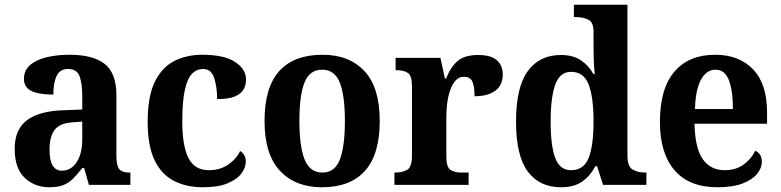

<svg xmlns="http://www.w3.org/2000/svg" viewBox="-20 -780 3295 810"><path d="M188 10Q127 10 84.5 -29.5Q42 -69 42 -153Q42 -234 94 -273Q146 -312 250 -315L327 -318V-374Q327 -426 316 -457.5Q305 -489 267 -489Q232 -489 218.5 -459Q205 -429 205 -381Q143 -381 112 -396.5Q81 -412 81 -447Q81 -483 107 -505.5Q133 -528 176.5 -538.5Q220 -549 274 -549Q372 -549 421.5 -510.5Q471 -472 471 -378V-123Q471 -81 483 -66.5Q495 -52 527 -52H530V0H355L335 -71H327Q306 -44 288 -26Q270 -8 246.5 1Q223 10 188 10ZM241 -60Q280 -60 303.5 -96Q327 -132 327 -191V-267L286 -264Q231 -260 210 -231.5Q189 -203 189 -148Q189 -60 241 -60Z M836 10Q767 10 714.5 -16.5Q662 -43 632.5 -103.5Q603 -164 603 -266Q603 -374 633.5 -435.5Q664 -497 716 -523Q768 -549 833 -549Q926 -549 972 -518.5Q1018 -488 1018 -444Q1018 -422 1008 -403.5Q998 -385 972 -373.5Q946 -362 896 -362Q896 -413 883.5 -451Q871 -489 837 -489Q810 -489 790.5 -469.5Q771 -450 760 -401.5Q749 -353 749 -267Q749 -165 775 -113.5Q801 -62 861 -62Q908 -62 942.5 -85.5Q977 -109 993 -143Q1017 -128 1017 -99Q1017 -74 999 -49Q981 -24 941 -7Q901 10 836 10Z M1338 10Q1226 10 1161 -59.5Q1096 -129 1096 -270Q1096 -411 1158 -480Q1220 -549 1341 -549Q1453 -549 1517.5 -480Q1582 -411 1582 -270Q1582 -129 1520 -59.5Q1458 10 1338 10ZM1340 -52Q1393 -52 1414 -107.5Q1435 -163 1435 -270Q1435 -377 1413.5 -431.5Q1392 -486 1339 -486Q1286 -486 1264.5 -431.5Q1243 -377 1243 -270Q1243 -163 1265 -107.5Q1287 -52 1340 -52Z M1644 0V-52H1647Q1679 -52 1698.5 -64Q1718 -76 1718 -124V-416Q1718 -461 1700.5 -472.5Q1683 -484 1652 -484H1649V-536H1838L1857 -449H1862Q1881 -497 1910.5 -522.5Q1940 -548 1997 -548Q2051 -548 2076 -526Q2101 -504 2101 -465Q2101 -421 2070 -397.5Q2039 -374 1982 -374Q1982 -415 1973 -435.5Q1964 -456 1937 -456Q1915 -456 1900.5 -438.5Q1886 -421 1877.5 -394.5Q1869 -368 1866 -339Q1863 -310 1863 -287V-119Q1863 -74 1881 -63Q1899 -52 1927 -52H1957V0Z M2347 10Q2256 10 2206.5 -56.5Q2157 -123 2157 -267Q2157 -412 2206.5 -480Q2256 -548 2346 -548Q2398 -548 2431 -525.5Q2464 -503 2483 -468H2489Q2486 -494 2485 -527Q2484 -560 2484 -585V-645Q2484 -687 2461.5 -697.5Q2439 -708 2408 -708H2401V-760H2627V-124Q2627 -78 2648.5 -65Q2670 -52 2702 -52H2707V0H2524L2499 -79H2492Q2470 -38 2436 -14Q2402 10 2347 10ZM2389 -62Q2443 -62 2463.5 -114Q2484 -166 2484 -269Q2484 -369 2463.5 -423Q2443 -477 2389 -477Q2342 -477 2322.5 -423Q2303 -369 2303 -268Q2303 -164 2322.5 -113Q2342 -62 2389 -62Z M3007 10Q2887 10 2825.5 -62Q2764 -134 2764 -265Q2764 -406 2825 -477.5Q2886 -549 2997 -549Q3098 -549 3157 -487.5Q3216 -426 3216 -307V-258H2910Q2912 -156 2944.5 -109Q2977 -62 3037 -62Q3085 -62 3117.5 -86Q3150 -110 3166 -144Q3194 -131 3194 -98Q3194 -71 3174 -46.5Q3154 -22 3113 -6Q3072 10 3007 10ZM3072 -320Q3072 -397 3055 -441.5Q3038 -486 2999 -486Q2960 -486 2937 -443.5Q2914 -401 2912 -320Z"/></svg>

Font: Noto Serif Tamil SemiCondensed
Style: Bold Italic
Weight: 700
Width: 4
Italic angle: -12°
Designer: Indian Type Foundry, Tom Grace, and the Monotype Design Team
Foundry: Monotype Imaging Inc.
Version: Version 2.003; ttfautohint (v1.8.4.7-5d5b)